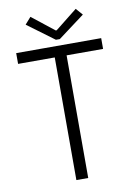

<svg xmlns="http://www.w3.org/2000/svg" viewBox="-97 -958 718 1020"><g transform="rotate(-10 262.0 -448.0)"><path d="M230.5 -661.6H32.7V-719.7H491.2V-661.6H294.4V0H230.5ZM260.7 -801.8H265.6L384.8 -896.5L417 -859.9L273.9 -752.9H252.9L108.4 -859.9L140.6 -896.5Z"/></g></svg>

Font: Reddit Sans Light
Style: Regular
Weight: 300
Designer: Stephen Hutchings
Foundry: Reddit
Version: Version 1.013